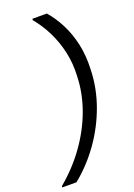

<svg xmlns="http://www.w3.org/2000/svg" viewBox="-208 -877 758 1088"><g transform="rotate(-20 171.0 -333.0)"><path d="M224 -811Q262 -768 292 -709.5Q322 -651 337.5 -580.5Q353 -510 349 -427Q346 -318 308 -212.5Q270 -107 205 -15.5Q140 76 55 145H-31L-30 137Q59 63 124 -28Q189 -119 225 -218.5Q261 -318 264 -419Q268 -494 253 -562.5Q238 -631 208 -692Q178 -753 136 -803L137 -811Z"/></g></svg>

Font: DM Sans 16pt
Style: Italic
Weight: 400
Italic angle: -10°
Version: Version 4.004;gftools[0.9.30]